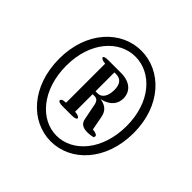

<svg xmlns="http://www.w3.org/2000/svg" viewBox="-119 -856 618 618"><g transform="rotate(45 190.5 -546.5)"><path d="M277 -447C279 -447 280 -450 280 -454C280 -458 273 -462 261 -463H259L250 -510C246 -532 235 -545 208 -550C244 -558 258 -580 258 -603C258 -634 236 -656 194 -656H137C124 -656 117 -654 117 -650C117 -646 124 -642 136 -641H137V-463L127 -462C121 -461 117 -458 117 -454C117 -450 124 -447 137 -447H179C192 -447 199 -450 199 -454C199 -458 192 -462 180 -463H178V-543H186C200 -543 205 -535 208 -514L217 -469C220 -452 231 -444 253 -444C261 -444 265 -445 272 -446C273 -446 275 -447 277 -447ZM21 -548C21 -422 99 -340 190 -340C281 -340 360 -422 360 -548C360 -673 281 -753 190 -753C100 -753 21 -673 21 -548ZM53 -548C53 -657 117 -726 190 -726C264 -726 328 -657 328 -548C328 -438 264 -366 190 -366C117 -366 53 -438 53 -548ZM178 -556V-642H186C208 -642 218 -627 218 -602C218 -576 208 -556 187 -556Z"/></g></svg>

Font: 寒蝉锦书宋 CompactLight
Style: Bold
Weight: 400
Width: 4
Designer: 寒蝉锦书宋{Warren} 思源宋体{Ryoko NISHIZUKA 西塚涼子 (kana & ideographs); Frank Grießhammer (Latin, Greek & Cyrillic); Wenlong ZHANG 
Foundry: Adobe & ChillType
Version: Version 2.000;Glyphs 3.1.1 (3135)